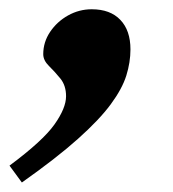

<svg xmlns="http://www.w3.org/2000/svg" viewBox="-90 -194 364 404"><path d="M-70 154.5Q0 102.5 24.5 68Q49 33.5 49 8.5Q49 -14 37 -28.8Q25 -43.5 13 -55.2Q1 -67 1 -80Q1 -105.5 15.5 -127Q30 -148.5 53.2 -161.5Q76.5 -174.5 103 -174.5Q142 -174.5 163.2 -152.2Q184.5 -130 184.5 -90Q184.5 -63 175.8 -35Q167 -7 143 25.5Q119 58 74 98.2Q29 138.5 -44 190Z"/></svg>

Font: Newsreader Text ExtraBold
Style: Italic
Weight: 800
Italic angle: -17°
Designer: Hugues Gentile
Foundry: Production Type
Version: Version 1.001